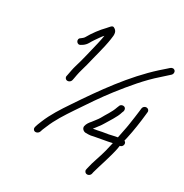

<svg xmlns="http://www.w3.org/2000/svg" viewBox="-174 -816 993 1036"><g transform="rotate(30 322.0 -298.5)"><path d="M626.7 -646C621.4 -646 616.5 -644 612.1 -640L601 -630C592.9 -622.7 581.2 -612.3 565.8 -599C444 -488.7 342.5 -345.7 247.3 -203C211.5 -150.1 177.8 -98.1 155.5 -43C147.5 -23.7 142.9 -11.7 141.7 -7C139.6 0.9 137.3 7.1 141 14C149.3 29.4 171.8 22.3 177.3 7C180.4 -4.5 182 -7.8 192.4 -32C213.2 -83.9 245.4 -133.3 279.3 -184C320.7 -246.1 367.1 -315.2 412.1 -373C467.1 -443.5 527 -515.8 590.8 -571L637.3 -613C640.9 -616.3 643.1 -620.8 643.7 -626.5C644.8 -637.5 637.6 -646 626.7 -646ZM587.1 -373 585.4 -357C582.3 -327.1 578.1 -305.1 573.3 -270C569.1 -238.8 560.6 -205.8 555.3 -175C549.9 -174.3 544.7 -173.3 539.5 -172C516.9 -166.1 492.3 -161.5 467.6 -158C451.9 -154.9 431.7 -149.9 414.5 -148C423 -157.9 429.1 -166.1 437.7 -178C450.8 -194 457 -208.2 467.5 -224C473.5 -234 473.5 -234 483.2 -250C493.9 -268.6 502.3 -283.8 507.8 -303L511.8 -313C513 -318.3 512.6 -323.3 510.4 -328C503.5 -342.7 478.6 -338.9 474.8 -322L470.7 -312C459.6 -278 437.1 -248.9 422.1 -220C415.1 -207.3 398.7 -188.6 390.6 -177C380.5 -165.9 370.4 -152 367.4 -137C364.5 -121.8 377.9 -110.4 390.4 -109H409.4C418.1 -109 428.6 -110.7 440.9 -114C475.2 -121.2 513.7 -126.1 546 -134H547C542 -111.3 537.8 -93.3 534.4 -80C523.5 -37.1 504.1 9.9 495.7 51L493.6 61C492.5 65.7 493.5 70.2 496.7 74.5C506.5 87.8 528.1 81.4 532.2 65L534.2 55C537.6 40.5 542.9 27.5 546.7 12C553.5 -9.1 565.9 -50 572.2 -73.5C576.2 -88.3 584.2 -116.3 586.7 -140C606.6 -142.5 611.7 -170.5 594.6 -177C596 -184.3 597.8 -192.3 600.1 -201C610.9 -249.8 619.3 -308.1 624.4 -357L626.1 -373C627.2 -383.6 618.7 -392 608.1 -392C597.5 -392 588.2 -383.6 587.1 -373ZM134.2 -508 143.9 -514C153.2 -520.7 160.8 -529 166.5 -539C173.1 -552.1 193.2 -580.9 201.6 -592.5C206.8 -599.7 212.1 -607.4 218.3 -613C216.1 -599 212.6 -581.3 207.7 -560C193.5 -502.9 181.7 -446.1 165.3 -394C158.9 -372.9 156 -353.1 151.9 -333L149.9 -323C148.7 -318.3 149.7 -313.8 152.9 -309.5C162.8 -296.2 184.8 -303.7 188.5 -320L190.6 -330C192 -336.7 193.5 -345 195.2 -355C199.7 -379.5 208 -403.8 215.3 -432C227.6 -485.5 249 -557.1 257.4 -614C263.8 -649.7 261.7 -667.8 239.1 -678.5C227.4 -684 216.1 -664.6 206.7 -655C180.1 -628.3 152.2 -590.7 132.2 -555C129.8 -551 126.7 -547.7 123.1 -545L114.4 -538C91.6 -525.7 112.6 -491.4 134.2 -508Z"/></g></svg>

Font: Just Breathe
Style: Obl2
Weight: 400
Foundry: Cannot Into Space Fonts
Version: Version 0.72